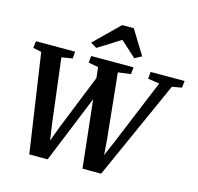

<svg xmlns="http://www.w3.org/2000/svg" viewBox="-136 -1143 1334 1293"><g transform="rotate(15 531.0 -496.5)"><path d="M179 5 78 -682.5 19.5 -695.5 25.5 -743H298L294.5 -695L218.5 -682.5L273.5 -237L298.5 -63.5L269.5 -65.5L329 -226L488.5 -623L508 -489L307 5ZM550 5 474.5 -683 405.5 -695.5 410 -743H705.5L700.5 -694.5L612 -683L658 -236.5L671.5 -63.5L643.5 -67L713.5 -229.5L900.5 -682.5L820.5 -694.5L824.5 -743H1061.5L1056 -695.5L988.5 -683.5L680 5ZM386.5 -830 558 -998H639L742.5 -829.5L694 -803.5Q667 -828 639.8 -853Q612.5 -878 585 -902.5Q546.5 -878 507.5 -853.2Q468.5 -828.5 429 -804.5Z"/></g></svg>

Font: Merriweather 24pt
Style: Bold Italic
Weight: 700
Italic angle: -7.8°
Designer: Eben Sorkin
Foundry: Eben Sorkin
Version: Version 2.101